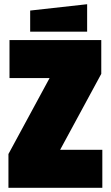

<svg xmlns="http://www.w3.org/2000/svg" viewBox="-20 -890 525 910"><path d="M20 0V-160L215 -520H25V-700H460V-540L265 -180H465V0ZM123 -740V-840L393 -870V-740Z"/></svg>

Font: Tektur Condensed Black
Style: Regular
Weight: 900
Width: 3
Designer: Adam Jagosz
Foundry: Adam Jagosz
Version: Version 1.005;gftools[0.9.30]